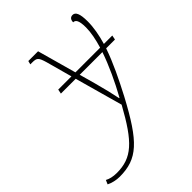

<svg xmlns="http://www.w3.org/2000/svg" viewBox="-358 -660 1017 1017"><g transform="rotate(-45 150.5 -151.5)"><path d="M-63 240C71 240 136 178 254 -43C299 -129 340 -213 367 -292H433L438 -317H375C390 -368 399 -417 399 -462C399 -521 387 -543 366 -543C350 -543 341 -532 341 -513C356 -513 370 -503 370 -446C370 -408 361 -364 347 -317H162L101 -536H28L23 -516H36C72 -516 78 -510 92 -463L132 -317H33L28 -292H139L214 -23C114 159 54 215 -60 215C-88 215 -111 209 -127 200L-137 223C-118 233 -89 240 -63 240ZM229 -57C222 -93 209 -148 194 -202L169 -292H339C313 -216 274 -133 232 -57Z"/></g></svg>

Font: Noto Serif SemiCondensed Thin
Style: Italic
Weight: 100
Width: 4
Italic angle: -12°
Designer: Monotype Design Team
Foundry: Monotype Imaging Inc.
Version: Version 2.013